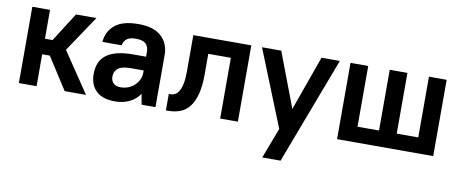

<svg xmlns="http://www.w3.org/2000/svg" viewBox="-63 -774 2971 1239"><g transform="rotate(10 1422.5 -154.5)"><path d="M231 -209H181V0H65V-500H181V-311H231L351 -500H485L327 -264L505 0H365Z M695 9Q614 9 572 -31Q530 -71 530 -142Q530 -181 542.5 -212.5Q555 -244 582.5 -265.5Q610 -287 653.5 -298.5Q697 -310 760 -310H844V-340Q844 -376 824.5 -394.5Q805 -413 760 -413Q718 -413 699 -397Q680 -381 676 -355H550Q554 -422 604.5 -465.5Q655 -509 760 -509Q860 -509 910 -463Q960 -417 960 -340V0H869L857 -69Q831 -31 789.5 -11Q748 9 695 9ZM715 -87Q743 -87 766.5 -96.5Q790 -106 807 -122.5Q824 -139 834 -160Q844 -181 844 -205V-220H760Q700 -220 676 -200Q652 -180 652 -146Q652 -119 668.5 -103Q685 -87 715 -87Z M1030 -99H1045Q1058 -99 1071.5 -106.5Q1085 -114 1096 -132.5Q1107 -151 1113.5 -183Q1120 -215 1120 -264V-500H1500V0H1384V-398H1236V-264Q1236 -187 1222.5 -135Q1209 -83 1184.5 -51Q1160 -19 1124.5 -5Q1089 9 1045 9H1030Z M1771 0 1570 -500H1696L1832 -142L1960 -500H2080L1815 200H1695Z M2150 -500H2266V-102H2407V-500H2523V-102H2664V-500H2780V0H2150Z"/></g></svg>

Font: PT Root UI Web Bold
Style: Regular
Weight: 700
Designer: Vitaly Kuzmin
Foundry: ParaType Ltd.
Version: Version 1.000W